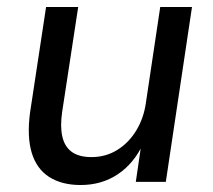

<svg xmlns="http://www.w3.org/2000/svg" viewBox="-20 -521 610 550"><path d="M211 9Q157 9 121 -14Q85 -37 71 -83Q57 -129 66 -198L112 -501H204L158 -200Q152 -159 158.5 -130Q165 -101 185.5 -86Q206 -71 242 -71Q283 -71 316 -91.5Q349 -112 370.5 -147.5Q392 -183 398 -227L439 -501H530L455 0H369L385 -109H390Q363 -52 317 -21.5Q271 9 211 9Z"/></svg>

Font: Nunitoga
Style: Medium Italic
Weight: 500
Italic angle: -9°
Designer: Vernon Adams
Foundry: Vernon Adams
Version: Version 1.0